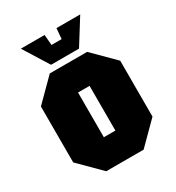

<svg xmlns="http://www.w3.org/2000/svg" viewBox="-177 -845 871 952"><g transform="rotate(-30 258.0 -369.0)"><path d="M31 -120V-440L151 -560H365L485 -440V-120L365 0H151ZM225 -152H291V-408H225ZM292 -738H428L338 -594H178L88 -738H224L229 -678H287Z"/></g></svg>

Font: Tektur Condensed ExtraBold
Style: Regular
Weight: 800
Width: 3
Designer: Adam Jagosz
Foundry: Adam Jagosz
Version: Version 1.005;gftools[0.9.30]